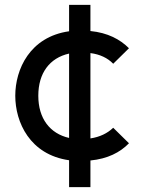

<svg xmlns="http://www.w3.org/2000/svg" viewBox="-20 -772 600 792"><path d="M265 0H353V-110C424 -117 475 -143 512 -181L447 -245C423 -222 392 -207 353 -201V-553C392 -548 424 -533 447 -509L512 -573C475 -610 424 -637 353 -644V-752H265V-643C103 -620 43 -486 43 -377C43 -268 103 -134 265 -111ZM138 -377C138 -471 185 -533 265 -551V-203C186 -221 138 -283 138 -377Z"/></svg>

Font: Hibana 45 SubMedium
Style: Regular
Weight: 500
Width: 6
Designer: pygmalion
Foundry: ybstudio
Version: Version 2021.007;FEAKit 1.0